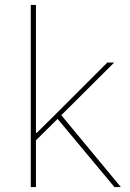

<svg xmlns="http://www.w3.org/2000/svg" viewBox="-20 -760 530 780"><path d="M105 -740H126V-220H129L209 -299L416 -506H444L229 -292L471 0H445L214 -277L126 -190V0H105Z"/></svg>

Font: IBM Plex Sans Arabic Thin
Style: Regular
Weight: 100
Designer: Mike Abbink, Paul van der Laan, Pieter van Rosmalen, Wael Morcos, Khajak Apelian
Foundry: Bold Monday
Version: Version 1.101